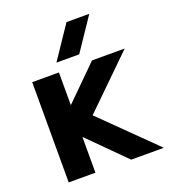

<svg xmlns="http://www.w3.org/2000/svg" viewBox="-131 -805 794 900"><g transform="rotate(-20 266.0 -355.0)"><path d="M57 0V-500H190.3V-338.3H191.7L355.3 -500H518.3L270 -257.3L531.7 0H369L191.7 -177H190.3V0ZM304.3 -709.7H418L308.7 -547.3H195Z"/></g></svg>

Font: Nata Sans
Style: Regular
Weight: 400
Designer: Daniel Uzquiano Cruz
Version: Version 1.001